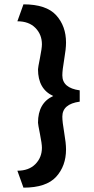

<svg xmlns="http://www.w3.org/2000/svg" viewBox="-20 -774 432 884"><path d="M60 12Q113 12 143 -18.5Q173 -49 173 -94Q173 -112 164 -157Q155 -202 155 -209Q155 -300 225 -332Q155 -364 155 -455Q155 -462 164 -507Q173 -552 173 -570Q173 -615 143 -645.5Q113 -676 60 -676L88 -754Q193 -754 238.5 -704Q284 -654 284 -578Q284 -549 275.5 -500Q267 -451 267 -427Q267 -369 347 -358V-306Q267 -295 267 -237Q267 -213 275.5 -164Q284 -115 284 -86Q284 -10 238.5 40Q193 90 88 90Z"/></svg>

Font: Convergence
Style: Regular
Weight: 400
Designer: Nicolas Silva and John Vargas
Foundry: Nicolas Silva and Jonh Vargas
Version: Version 1.002